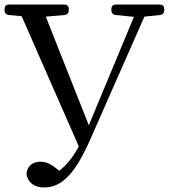

<svg xmlns="http://www.w3.org/2000/svg" viewBox="-21 -754 748 843"><path d="M97 19C107 54 137 69 173 69C256 69 314 -1 379 -150L613 -681L681 -688C693 -689 700 -697 700 -709V-714C700 -727 693 -734 680 -734H488C475 -734 468 -727 468 -714V-709C468 -697 475 -689 487 -688L567 -680L369 -204L180 -681L262 -688C274 -689 281 -697 281 -709V-714C281 -727 274 -734 261 -734H19C6 -734 -1 -727 -1 -714V-709C-1 -697 6 -689 18 -688L74 -683L325 -111C301 -67 273 -30 239 -4C205 -33 184 -44 156 -44C133 -44 108 -35 98 -5C95 4 95 10 97 19Z"/></svg>

Font: 寒蝉锦书宋 Text
Style: Regular
Weight: 400
Designer: 寒蝉锦书宋{Warren} 思源宋体{Ryoko NISHIZUKA 西塚涼子 (kana & ideographs); Frank Grießhammer (Latin, Greek & Cyrillic); Wenlong ZHANG 
Foundry: Adobe & ChillType
Version: Version 2.000;Glyphs 3.1.1 (3135)